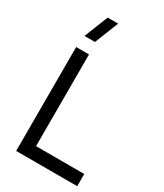

<svg xmlns="http://www.w3.org/2000/svg" viewBox="-235 -1060 987 1152"><g transform="rotate(30 259.0 -484.0)"><path d="M162.5 -802.5H90L155.5 -967.5H228ZM80 0V-720H169V-84.5H503V0Z"/></g></svg>

Font: Cns Manrope Med
Style: Regular
Weight: 500
Designer: Mikhail Sharanda
Foundry: Mikhail Sharanda
Version: Version 4.504